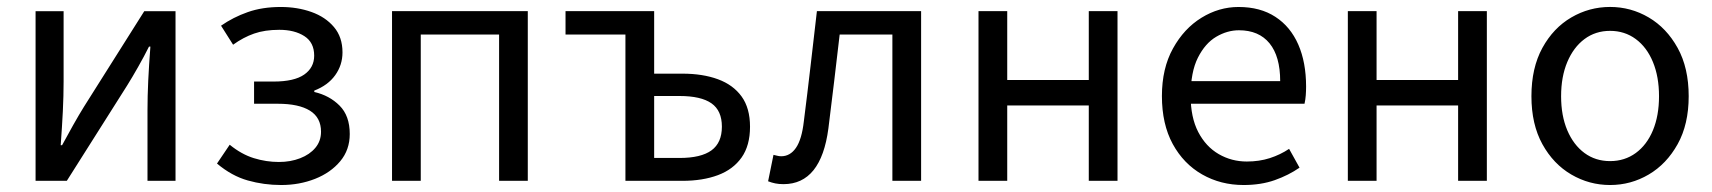

<svg xmlns="http://www.w3.org/2000/svg" viewBox="-20 -518 4903 550"><path d="M81.9 0V-486H162.2V-284.1Q162.2 -244.1 160 -198.9Q157.7 -153.8 153.9 -102.1H157.9Q172.3 -128.8 189.5 -159.5Q206.8 -190.2 220.5 -212.2L393.3 -486H482.8V0H402.5V-202.5Q402.5 -241.3 404.6 -286.7Q406.8 -332.2 410.8 -384.5H406.8Q393.1 -357 375.8 -326.5Q358.6 -296.1 344.2 -273.1L171.4 0Z M785.4 12Q736 12 690 -1Q643.9 -13.9 601.6 -49.5L638 -103.4Q671.6 -76 707 -65Q742.5 -54 778.9 -54Q812.3 -54 839.8 -64.7Q867.3 -75.3 883.4 -94.6Q899.6 -114 899.6 -140.7Q899.6 -181.2 867.8 -201Q836 -220.8 775.6 -220.8H707.8V-284.4H764Q822.6 -284.4 851.3 -304.3Q880 -324.3 880 -358.6Q880 -396.4 851.9 -414.5Q823.7 -432.6 780.1 -432.6Q738.5 -432.6 707.8 -421.8Q677.1 -411.1 647.7 -389.9L613.2 -444.4Q648.1 -468.7 689.7 -483.3Q731.2 -498 784.4 -498Q831.9 -498 872.1 -483.7Q912.3 -469.4 936.7 -440.5Q961.1 -411.7 961.1 -368Q961.1 -331.7 940.2 -302.6Q919.4 -273.6 880.3 -258.5V-254.5Q923.8 -244.5 952.8 -215.4Q981.9 -186.3 981.9 -134.1Q981.9 -88.8 954.6 -56.1Q927.3 -23.4 882.6 -5.7Q837.8 12 785.4 12Z M1103 0V-486.1H1491.9V0H1409.7V-419.1H1185.3V0Z M1771.6 0V-419.1H1600V-486.1H1853.9V-307H1935Q1992.9 -307 2036.6 -291Q2080.2 -275 2104.4 -241.6Q2128.5 -208.2 2128.5 -154.9Q2128.5 -101.2 2104.4 -66.9Q2080.2 -32.6 2036.6 -16.3Q1992.9 0 1935 0ZM1853.9 -65.5H1926.5Q1988.2 -65.5 2018.1 -87.3Q2047.9 -109.1 2047.9 -155.2Q2047.9 -201 2018.1 -222Q1988.2 -243 1926.5 -243H1853.9Z M2224.5 9.5Q2211.2 9.5 2201 7.4Q2190.9 5.4 2180.3 1.3L2195.7 -74.4Q2201 -73.4 2206.3 -71.9Q2211.5 -70.4 2217.9 -70.4Q2243.5 -70.4 2260.1 -94.5Q2276.8 -118.6 2282.7 -170.7Q2292.7 -249.2 2301.8 -328.2Q2310.8 -407.1 2320.1 -486.1H2618.6V0H2536.3V-419.1H2385.3Q2377.4 -352.4 2369.5 -284.8Q2361.6 -217.2 2353 -150.1Q2342.5 -70.5 2310.4 -30.5Q2278.2 9.5 2224.5 9.5Z M2783 0V-486.1H2865.3V-288.8H3098.9V-486.1H3181.2V0H3098.9V-215.9H2865.3V0Z M3542.4 12Q3476.8 12 3423.7 -18.3Q3370.5 -48.6 3339.4 -105.5Q3308.4 -162.5 3308.4 -242.9Q3308.4 -322.1 3340.1 -379.2Q3371.7 -436.4 3421.8 -467.2Q3471.8 -498 3527.9 -498Q3590.3 -498 3633.5 -469.7Q3676.8 -441.5 3699.1 -390.3Q3721.4 -339.2 3721.4 -270Q3721.4 -257.5 3720.5 -245.2Q3719.6 -232.9 3716.9 -220.8H3367.3V-285.6H3647.2Q3647.2 -356.4 3616.7 -393.9Q3586.1 -431.3 3529.1 -431.3Q3495.7 -431.3 3464 -412.7Q3432.3 -394 3411.5 -352.8Q3390.7 -311.5 3390.7 -243.7Q3390.7 -181.8 3412.4 -139.9Q3434.2 -98 3471.1 -76.6Q3507.9 -55.3 3551.7 -55.3Q3587.2 -55.3 3617.4 -65Q3647.7 -74.8 3672.7 -91.6L3702.6 -37.7Q3671.3 -16 3631.7 -2Q3592.1 12 3542.4 12Z M3841 0V-486.1H3923.3V-288.8H4156.9V-486.1H4239.2V0H4156.9V-215.9H3923.3V0Z M4592.2 12Q4532.6 12 4481.1 -18.1Q4429.7 -48.1 4398.3 -105Q4366.9 -161.9 4366.9 -242.4Q4366.9 -323.5 4398.3 -380.8Q4429.7 -438 4481.1 -468Q4532.6 -498.1 4592.2 -498.1Q4651.7 -498.1 4702.9 -468Q4754 -438 4785.7 -380.8Q4817.4 -323.5 4817.4 -242.4Q4817.4 -161.9 4785.7 -105Q4754 -48.1 4702.9 -18.1Q4651.7 12 4592.2 12ZM4592.2 -56.5Q4634 -56.5 4665.8 -79.7Q4697.6 -102.9 4715 -144.8Q4732.4 -186.7 4732.4 -242.4Q4732.4 -298.1 4715 -340.3Q4697.6 -382.6 4665.8 -406.1Q4634 -429.6 4592.2 -429.6Q4550.4 -429.6 4518.9 -406.1Q4487.4 -382.6 4469.6 -340.3Q4451.9 -298.1 4451.9 -242.4Q4451.9 -186.7 4469.6 -144.8Q4487.4 -102.9 4518.9 -79.7Q4550.4 -56.5 4592.2 -56.5Z"/></svg>

Font: Source Sans 3 Variable
Style: Regular
Weight: 200
Designer: Paul D. Hunt
Foundry: Adobe Systems Incorporated
Version: Version 3.026